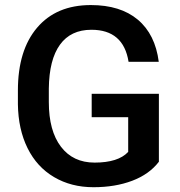

<svg xmlns="http://www.w3.org/2000/svg" viewBox="-20 -741 721 770"><path d="M617.2 -92.3Q578.6 -42 510.3 -16.1Q441.9 9.8 355 9.8Q265.6 9.8 196.8 -30.8Q127.9 -71.3 90.6 -146.7Q53.2 -222.2 51.8 -322.8V-378.4Q51.8 -539.6 128.9 -630.1Q206.1 -720.7 344.2 -720.7Q462.9 -720.7 532.7 -662.1Q602.5 -603.5 616.7 -493.2H495.6Q475.1 -621.6 346.7 -621.6Q263.7 -621.6 220.5 -561.8Q177.2 -502 175.8 -386.2V-331.5Q175.8 -216.3 224.4 -152.6Q272.9 -88.9 359.4 -88.9Q454.1 -88.9 494.1 -131.8V-271H347.7V-364.7H617.2Z"/></svg>

Font: Roboto Medium
Style: Regular
Weight: 500
Designer: Google
Version: Version 2.134; 2016; ttfautohint (v1.6)